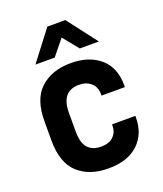

<svg xmlns="http://www.w3.org/2000/svg" viewBox="-136 -818 777 913"><g transform="rotate(-20 252.5 -361.5)"><path d="M101.6 -46.9Q44.9 -99.6 44.9 -211.9V-308.6Q44.9 -419.9 101.6 -472.7Q160.2 -526.4 255.9 -526.4Q304.7 -526.4 341.8 -513.7Q378.9 -501 406.2 -476.6Q460 -428.7 460 -340.8V-331.1H341.8V-336.9Q341.8 -374 319.3 -394.5Q295.9 -416 257.8 -416Q168 -416 168 -306.6V-212.9Q168 -154.3 191.4 -128.9Q214.8 -103.5 257.8 -103.5Q297.9 -103.5 319.3 -124Q341.8 -144.5 341.8 -179.7V-185.5H460V-178.7Q460 -93.8 406.2 -43.9Q352.5 5.9 255.9 5.9Q159.2 5.9 101.6 -46.9ZM211.9 -727.5H302.7L418 -577.1H321.3L257.8 -655.3L194.3 -577.1H96.7Z"/></g></svg>

Font: DINish
Style: Bold
Weight: 700
Designer: Bert Driehuis
Foundry: Playbeing
Version: Version 3.008; git-95204e4c-release